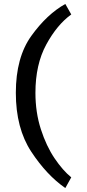

<svg xmlns="http://www.w3.org/2000/svg" viewBox="-20 -779 440 970"><path d="M310 -759 340 -706Q268 -654 213.5 -553.5Q159 -453 159 -310Q159 -211 186.5 -126Q214 -41 255.5 20.5Q297 82 340 117L310 171Q216 106 138 -12.5Q60 -131 60 -310Q60 -489 138.5 -598Q217 -707 310 -759Z"/></svg>

Font: Madhuban Medium
Style: Regular
Weight: 500
Designer: jaikishan Patel
Foundry: MagicType
Version: Version 1.000